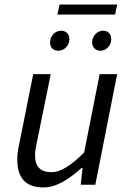

<svg xmlns="http://www.w3.org/2000/svg" viewBox="-20 -812 568 844"><path d="M242 -792 232 -748H486L495 -792ZM200 -625C200 -604 214 -589 236 -589C263 -589 285 -612 285 -640C285 -663 270 -677 248 -677C222 -677 200 -654 200 -625ZM385 -625C385 -604 400 -589 422 -589C447 -589 469 -612 469 -640C469 -663 455 -677 433 -677C407 -677 385 -654 385 -625ZM399 0 495 -486H418L350 -142C291 -82 244 -55 207 -55C157 -55 134 -80 134 -130C134 -147 137 -161 142 -186L203 -486H126L64 -176C58 -150 56 -132 56 -109C56 -35 89 12 171 12C230 12 286 -27 339 -74H343L335 0Z"/></svg>

Font: Cambridge Sans Italic
Style: Regular
Weight: 400
Italic angle: -11°
Version: Version 2.000;PS 002.000;hotconv 1.0.88;makeotf.lib2.5.64775